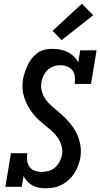

<svg xmlns="http://www.w3.org/2000/svg" viewBox="-20 -1006 540 1034"><path d="M226 8Q207 8 188.5 4.5Q170 1 154.5 -7.5Q139 -16 127 -29Q115 -42 107 -58L97 0H9L39 -181H127Q124 -162 126 -142.5Q128 -123 138.5 -108Q149 -93 167 -86.5Q185 -80 205 -80Q223 -80 242.5 -85.5Q262 -91 277 -104.5Q292 -118 301.5 -136Q311 -154 314 -173Q318 -198 311 -222Q304 -246 290.5 -265.5Q277 -285 259 -300.5Q241 -316 222.5 -331Q204 -346 187 -362Q170 -378 155.5 -397Q141 -416 129.5 -436.5Q118 -457 110.5 -481Q103 -505 101.5 -529.5Q100 -554 104 -580Q108 -600 114.5 -619Q121 -638 130 -657Q139 -676 152.5 -693Q166 -710 183.5 -722Q201 -734 221 -738.5Q241 -743 261 -743Q283 -743 304 -739Q325 -735 343.5 -726Q362 -717 377 -702.5Q392 -688 401 -670L412 -735H500L470 -554H382Q385 -573 383 -592.5Q381 -612 370.5 -626.5Q360 -641 342 -648Q324 -655 305 -655Q287 -655 269 -649Q251 -643 237 -629.5Q223 -616 214.5 -598.5Q206 -581 203 -563Q199 -538 205.5 -514Q212 -490 226 -470.5Q240 -451 257.5 -435.5Q275 -420 293.5 -405Q312 -390 328.5 -373.5Q345 -357 360 -338.5Q375 -320 386.5 -300Q398 -280 405.5 -256Q413 -232 415 -207.5Q417 -183 413 -158Q409 -136 401 -114.5Q393 -93 380.5 -73.5Q368 -54 351 -38Q334 -22 313 -11Q292 0 270 4Q248 8 226 8Q226 8 226 8Q226 8 226 8ZM312 -790 263 -840 421 -986 482 -924Z"/></svg>

Font: Iosevka Slab Semibold
Style: Italic
Weight: 600
Italic angle: -9°
Monospace: yes
Designer: Belleve Invis
Foundry: Belleve Invis
Version: Version 11.1.1; ttfautohint (v1.8.3)